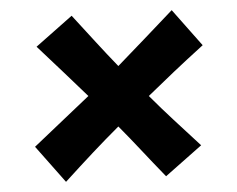

<svg xmlns="http://www.w3.org/2000/svg" viewBox="-20 -516 467 378"><path d="M110 -158C151 -203 177 -231 213 -267C245 -235 268 -209 307 -169L376 -230C334 -269 307 -293 273 -327C309 -362 335 -387 379 -427L318 -496C276 -452 250 -424 213 -386C181 -419 158 -445 121 -485L52 -424C93 -385 119 -361 154 -327L49 -227Z"/></svg>

Font: CantoraOne
Style: Regular
Weight: 400
Designer: Pablo Impallari, Rodrigo Fuenzalida
Foundry: Pablo Impallari
Version: Version 1.001